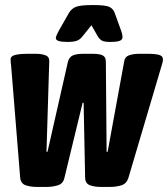

<svg xmlns="http://www.w3.org/2000/svg" viewBox="-20 -738 665 760"><path d="M128 2Q101 2 82 -4.5Q63 -11 60 -33L24 -478Q22 -491 22 -503Q22 -516 40 -520.5Q58 -525 88 -525H124Q143 -525 159 -519.5Q175 -514 175 -497L164 -137H168L249 -494Q254 -512 268 -518.5Q282 -525 310 -525H347Q375 -525 387 -518.5Q399 -512 399 -494L402 -137H406L472 -497Q475 -514 492 -519.5Q509 -525 530 -525H566Q596 -525 610.5 -520.5Q625 -516 625 -503Q625 -498 623.5 -491.5Q622 -485 620 -479L488 -33Q481 -11 460.5 -4.5Q440 2 413 2H380Q355 2 336.5 -4.5Q318 -11 317 -34L311 -331H307L235 -34Q230 -11 209 -4.5Q188 2 162 2ZM247 -572Q201 -572 201 -587Q201 -595 212 -615L253 -687Q264 -705 282 -711.5Q300 -718 347 -718Q395 -718 411 -711.5Q427 -705 434 -687L460 -615Q465 -601 465 -591Q465 -581 454 -576.5Q443 -572 415 -572Q394 -572 384 -577Q374 -582 366 -596L342 -638L308 -596Q298 -582 285 -577Q272 -572 247 -572Z"/></svg>

Font: Asap Condensed Condensed ExtraBold
Style: Italic
Weight: 800
Width: 3
Italic angle: -6°
Designer: Pablo Cosgaya
Foundry: Omnibus-Type
Version: Version 3.001; ttfautohint (v1.8.4.7-5d5b)